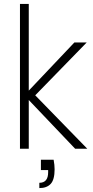

<svg xmlns="http://www.w3.org/2000/svg" viewBox="-20 -760 477 981"><path d="M189 56H254Q259 83 259 105Q259 158 239 179.5Q219 201 181 201V174Q226 174 226 120V109H189ZM82 0V-740H127V-297L360 -543H423L160 -273L426 0H364L127 -249V0Z"/></svg>

Font: Poppins ExtraLight
Style: Regular
Weight: 275
Designer: Ninad Kale (Devanagari), Jonny Pinhorn (Latin)
Foundry: Indian Type Foundry
Version: Version 3.200;PS 1.000;hotconv 16.6.54;makeotf.lib2.5.65590